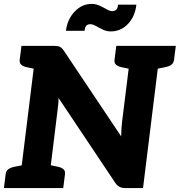

<svg xmlns="http://www.w3.org/2000/svg" viewBox="-32 -964 921 984"><path d="M65 0 155 -729H244Q265 -729 275 -724Q285 -719 296 -703L589 -265Q589 -286 590.5 -306Q592 -326 594 -343L642 -729H791L701 0H613Q594 0 581.5 -6Q569 -12 558 -28L268 -462Q268 -441 266.5 -429Q265 -417 262 -391L214 0ZM-12 0 -3 -71Q-1 -88 10.5 -96.5Q22 -105 41 -109L86 -118L85 0ZM195 0 224 -118 267 -109Q284 -105 293.5 -96.5Q303 -88 301 -71L292 0ZM175 -729 146 -611 103 -620Q86 -624 76.5 -632.5Q67 -641 69 -658L78 -729ZM661 -729 632 -611 589 -620Q572 -624 562.5 -632.5Q553 -641 555 -658L564 -729ZM869 -729 860 -658Q858 -641 846.5 -632.5Q835 -624 816 -620L771 -611L772 -729ZM542 -907Q554 -907 562.5 -913Q571 -919 573 -940H667Q660 -879 623.5 -841Q587 -803 536 -803Q514 -803 494.5 -812.5Q475 -822 459 -831Q443 -840 431 -840Q419 -840 411.5 -833.5Q404 -827 401 -806H306Q313 -865 350.5 -904.5Q388 -944 438 -944Q459 -944 478.5 -935Q498 -926 514.5 -916.5Q531 -907 542 -907Z"/></svg>

Font: Aleo Black
Style: Italic
Weight: 900
Italic angle: -7°
Designer: Alessio Laiso
Foundry: Alessio Laiso
Version: Version 2.001;gftools[0.9.29]